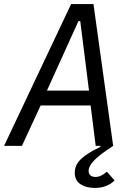

<svg xmlns="http://www.w3.org/2000/svg" viewBox="-29 -718 649 945"><path d="M321 -698H431L528 0Q456 47 431.5 74.5Q407 102 407 122Q407 138 416.5 145.5Q426 153 441 153Q468 153 497 127L535 170Q520 186 495 196.5Q470 207 437 207Q395 207 367 188.5Q339 170 339 132Q339 93 371 63.5Q403 34 465 5V0H442L417 -199H171L79 0H-9ZM366 -614H357L202 -272H409Z"/></svg>

Font: iA Writer Mono V
Style: Regular
Weight: 400
Italic angle: -9.5°
Designer: Mike Abbink, Paul van der Laan, Pieter van Rosmalen
Foundry: Bold Monday
Version: Version 2.000